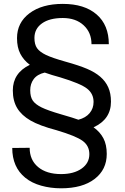

<svg xmlns="http://www.w3.org/2000/svg" viewBox="-20 -741 653 1002"><path d="M559.1 -210.4Q559.1 -118.2 468.3 -76.7Q502 -52.7 519.5 -19.5Q537.1 13.7 537.1 62.5Q537.1 144.5 473.6 193.1Q410.2 241.7 298.8 241.7Q244.1 241.7 195.1 228Q146 214.4 111.8 186.5Q43.9 131.3 43.9 31.2L134.8 30.3Q134.8 93.8 178.7 130.6Q222.7 167.5 298.8 167.5Q365.2 167.5 405.8 138.9Q446.3 110.4 446.3 63.5Q446.3 20 411.6 -5.6Q377 -31.2 274.9 -61.5Q186 -85 139.2 -112.1Q92.3 -139.2 69.6 -177Q46.9 -214.8 46.9 -269Q46.9 -359.9 135.7 -402.8Q103.5 -426.8 86.2 -460Q68.8 -493.2 68.8 -542Q68.8 -623 134 -671.9Q199.2 -720.7 307.6 -720.7Q420.9 -720.7 484.4 -665.5Q547.9 -610.4 547.9 -510.3H457.5Q457.5 -571.3 416.5 -609.1Q375.5 -647 307.6 -647Q238.3 -647 199 -618.9Q159.7 -590.8 159.7 -543Q159.7 -509.3 173.3 -489.7Q187 -470.2 220 -454.3Q252.9 -438.5 323 -418.9Q393.1 -399.4 434.3 -381.8Q475.6 -364.3 503.2 -340.6Q530.8 -316.9 544.9 -285.4Q559.1 -253.9 559.1 -210.4ZM293.9 -337.4Q250 -349.1 213.4 -362.3Q174.3 -353 156 -328.4Q137.7 -303.7 137.7 -270Q137.7 -235.8 150.9 -216.3Q164.1 -196.8 196.5 -180.7Q229 -164.6 298.3 -144.5Q367.7 -124.5 389.2 -116.2Q427.2 -126 447.8 -150.6Q468.3 -175.3 468.3 -209Q468.3 -252 434.3 -278.6Q400.4 -305.2 293.9 -337.4Z"/></svg>

Font: Vazir
Style: Regular
Weight: 400
Designer: Saber Rastikerdar
Foundry: Saber Rastikerdar
Version: Version 30.0.0